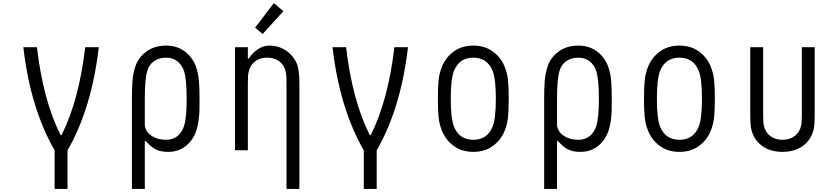

<svg xmlns="http://www.w3.org/2000/svg" viewBox="-20 -972 5373 1242"><path d="M130.9 -666.7H218.8Q259.1 -322.3 371.7 -98.3H378.3Q490.9 -322.3 531.2 -666.7H619.1Q572.9 -270.2 416.7 0.7V250H333.3V0.7Q177.1 -270.2 130.9 -666.7Z M1054.7 -599Q1008.5 -599 976.2 -576.2Q944 -553.4 932.9 -513.7Q916.7 -462.9 916.7 -333.3V-159.5Q923.8 -116.5 962.6 -92.1Q1001.3 -67.7 1054.7 -67.7Q1096.4 -67.7 1125.7 -90.2Q1154.9 -112.6 1169.3 -153Q1187.5 -205.7 1187.5 -333.3Q1187.5 -460.9 1169.9 -513.7Q1156.2 -553.4 1126.6 -576.2Q1097 -599 1054.7 -599ZM1054.7 -677.1Q1125.7 -677.1 1176.1 -638.7Q1226.6 -600.3 1248 -539.7Q1262.4 -497.4 1266.6 -451.2Q1270.8 -404.9 1270.8 -333.3Q1270.8 -282.6 1270.2 -256.2Q1269.5 -229.8 1264.6 -193Q1259.8 -156.2 1250 -127Q1229.8 -66.4 1182.3 -28Q1134.8 10.4 1067.7 10.4Q1016.9 10.4 986.3 -6.2Q955.7 -22.8 923.2 -59.2H916.7V250H833.3V-333.3Q833.3 -404.9 837.2 -451.2Q841.1 -497.4 854.8 -539.7Q874.3 -600.3 927.1 -638.7Q979.8 -677.1 1054.7 -677.1Z M1751.3 -951.8 1813.2 -899.7 1679 -752 1630.2 -793ZM1721.4 -677.1Q1768.2 -677.1 1807.3 -658.2Q1846.4 -639.3 1871.7 -607.4Q1888 -587.2 1897.8 -565.8Q1907.6 -544.3 1911.1 -518.2Q1914.7 -492.2 1915.7 -475.3Q1916.7 -458.3 1916.7 -427.7V250H1833.3V-427.7Q1833.3 -463.5 1832.4 -481.1Q1831.4 -498.7 1824.5 -520.5Q1817.7 -542.3 1804 -558.6Q1768.9 -599 1708.3 -599Q1647.8 -599 1612.6 -558.6Q1599 -542.3 1592.1 -520.5Q1585.3 -498.7 1584.3 -481.1Q1583.3 -463.5 1583.3 -427.7V0H1500V-666.7H1583.3V-593.8H1589.8Q1613.9 -631.5 1649.4 -654.3Q1684.9 -677.1 1721.4 -677.1Z M2130.9 -666.7H2218.8Q2259.1 -322.3 2371.7 -98.3H2378.3Q2490.9 -322.3 2531.2 -666.7H2619.1Q2572.9 -270.2 2416.7 0.7V250H2333.3V0.7Q2177.1 -270.2 2130.9 -666.7Z M3244.8 -539.7Q3261.7 -498 3266.3 -451.8Q3270.8 -405.6 3270.8 -333.3Q3270.8 -261.1 3266.3 -214.8Q3261.7 -168.6 3244.8 -127Q3220.7 -66.4 3168.3 -28Q3115.9 10.4 3041.7 10.4Q2967.4 10.4 2915 -28Q2862.6 -66.4 2838.5 -127Q2821.6 -168.6 2817.1 -214.8Q2812.5 -261.1 2812.5 -333.3Q2812.5 -405.6 2817.1 -451.8Q2821.6 -498 2838.5 -539.7Q2862.6 -600.3 2915 -638.7Q2967.4 -677.1 3041.7 -677.1Q3115.9 -677.1 3168.3 -638.7Q3220.7 -600.3 3244.8 -539.7ZM2916.7 -513.7Q2895.8 -461.6 2895.8 -333.3Q2895.8 -205.1 2916.7 -153Q2951.2 -67.7 3041.7 -67.7Q3132.2 -67.7 3166.7 -153Q3187.5 -205.1 3187.5 -333.3Q3187.5 -461.6 3166.7 -513.7Q3132.2 -599 3041.7 -599Q2951.2 -599 2916.7 -513.7Z M3721.4 -599Q3675.1 -599 3642.9 -576.2Q3610.7 -553.4 3599.6 -513.7Q3583.3 -462.9 3583.3 -333.3V-159.5Q3590.5 -116.5 3629.2 -92.1Q3668 -67.7 3721.4 -67.7Q3763 -67.7 3792.3 -90.2Q3821.6 -112.6 3835.9 -153Q3854.2 -205.7 3854.2 -333.3Q3854.2 -460.9 3836.6 -513.7Q3822.9 -553.4 3793.3 -576.2Q3763.7 -599 3721.4 -599ZM3721.4 -677.1Q3792.3 -677.1 3842.8 -638.7Q3893.2 -600.3 3914.7 -539.7Q3929 -497.4 3933.3 -451.2Q3937.5 -404.9 3937.5 -333.3Q3937.5 -282.6 3936.8 -256.2Q3936.2 -229.8 3931.3 -193Q3926.4 -156.2 3916.7 -127Q3896.5 -66.4 3849 -28Q3801.4 10.4 3734.4 10.4Q3683.6 10.4 3653 -6.2Q3622.4 -22.8 3589.8 -59.2H3583.3V250H3500V-333.3Q3500 -404.9 3503.9 -451.2Q3507.8 -497.4 3521.5 -539.7Q3541 -600.3 3593.7 -638.7Q3646.5 -677.1 3721.4 -677.1Z M4578.1 -539.7Q4595.1 -498 4599.6 -451.8Q4604.2 -405.6 4604.2 -333.3Q4604.2 -261.1 4599.6 -214.8Q4595.1 -168.6 4578.1 -127Q4554 -66.4 4501.6 -28Q4449.2 10.4 4375 10.4Q4300.8 10.4 4248.4 -28Q4196 -66.4 4171.9 -127Q4154.9 -168.6 4150.4 -214.8Q4145.8 -261.1 4145.8 -333.3Q4145.8 -405.6 4150.4 -451.8Q4154.9 -498 4171.9 -539.7Q4196 -600.3 4248.4 -638.7Q4300.8 -677.1 4375 -677.1Q4449.2 -677.1 4501.6 -638.7Q4554 -600.3 4578.1 -539.7ZM4250 -513.7Q4229.2 -461.6 4229.2 -333.3Q4229.2 -205.1 4250 -153Q4284.5 -67.7 4375 -67.7Q4465.5 -67.7 4500 -153Q4520.8 -205.1 4520.8 -333.3Q4520.8 -461.6 4500 -513.7Q4465.5 -599 4375 -599Q4284.5 -599 4250 -513.7Z M5250 -219.4ZM4833.3 -219.4V-666.7H4916.7V-219.4Q4916.7 -177.1 4921.9 -156.2Q4931.6 -115.9 4963.2 -91.8Q4994.8 -67.7 5041.7 -67.7Q5088.5 -67.7 5120.1 -91.8Q5151.7 -115.9 5161.5 -156.2Q5166.7 -177.1 5166.7 -219.4V-666.7H5250V-219.4Q5250 -168 5244.1 -139.3Q5230.5 -72.3 5177.1 -30.9Q5123.7 10.4 5041.7 10.4Q4959.6 10.4 4906.2 -30.9Q4852.9 -72.3 4839.2 -139.3Q4833.3 -168 4833.3 -219.4ZM4916.7 -219.4Z"/></svg>

Font: Monoid
Style: Regular
Weight: 400
Width: 4
Monospace: yes
Designer: Andreas Larsen (@larsenwork)
Version: Version 0.61